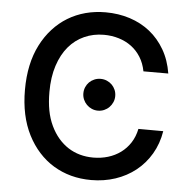

<svg xmlns="http://www.w3.org/2000/svg" viewBox="-53 -789 841 852"><g transform="rotate(5 367.5 -363.5)"><path d="M99.1 -563.9Q120.4 -605.8 149.9 -638.1Q179.3 -670.5 215.6 -692.5Q251.8 -714.5 294.2 -725.9Q336.6 -737.2 383.5 -737.2Q441.1 -737.2 491.7 -720.9Q542.3 -704.5 581.7 -673.1Q621.1 -641.7 647.7 -595.9Q674.4 -550.1 683.9 -490.8H573.2Q566.4 -526.3 549.4 -553.6Q532.3 -581 507.5 -599.4Q482.6 -617.9 451.2 -627.5Q419.7 -637.1 384.6 -637.1Q337.7 -637.1 297.6 -619.1Q257.5 -601.2 228.2 -566.6Q198.9 -532 182.2 -480.8Q165.5 -429.7 165.5 -363.6Q165.5 -318.5 172.4 -281.8Q179.3 -245 194.2 -213.8Q208.8 -183.2 228.5 -160.2Q248.2 -137.1 272.5 -121.4Q296.9 -105.8 324.9 -98Q353 -90.2 384.2 -90.2Q419 -90.2 450.1 -99.6Q481.2 -109 506.2 -127.3Q531.2 -145.6 548.7 -172.6Q566.1 -199.6 573.2 -234.4L683.9 -234Q674.7 -177.6 648.1 -132.3Q621.4 -87 581.7 -55.4Q541.9 -23.8 491.3 -6.9Q440.7 9.9 383.5 9.9Q336.3 9.9 294 -1.4Q251.8 -12.8 215.6 -34.8Q179.3 -56.8 149.9 -89.3Q120.4 -121.8 99.1 -163.7Q56.5 -247.5 56.5 -363.6Q56.5 -480.5 99.1 -563.9ZM387.1 -441.1Q402 -441.1 415 -435.5Q427.9 -430 437.5 -420.5Q447.1 -410.9 452.6 -398.1Q458.1 -385.3 458.1 -370.4Q458.1 -355.8 452.4 -342.9Q446.7 -329.9 437.1 -320.3Q427.6 -310.7 414.6 -305Q401.6 -299.4 387.1 -299.4Q372.5 -299.4 359.6 -305Q346.6 -310.7 337 -320.3Q327.4 -329.9 321.7 -342.9Q316.1 -355.8 316.1 -370.4Q316.1 -385.3 321.6 -398.1Q327.1 -410.9 336.6 -420.5Q346.2 -430 359.2 -435.5Q372.2 -441.1 387.1 -441.1Z"/></g></svg>

Font: Inter P Medium
Style: Regular
Weight: 500
Designer: Rasmus Andersson
Foundry: rsms
Version: Version 3.018;git-588b23468